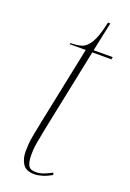

<svg xmlns="http://www.w3.org/2000/svg" viewBox="-132 -708 518 766"><g transform="rotate(20 126.5 -324.5)"><path d="M119 10Q82 10 68.5 -12Q55 -34 55 -63Q55 -79 56 -93.5Q57 -108 61 -130.5Q65 -153 73 -192L142 -526H74L75 -531Q103 -531 123 -537.5Q143 -544 159 -571Q175 -598 188 -659H198L172 -536H253L251 -526H170L98 -177Q90 -137 86 -114Q82 -91 81.5 -79Q81 -67 81 -59Q81 -29 89 -14.5Q97 0 119 0Q138 0 153.5 -6Q169 -12 188 -22L191 -13Q170 -1 151.5 4.5Q133 10 119 10Z"/></g></svg>

Font: Noto Serif Display ExtraCondensed Thin
Style: Italic
Weight: 100
Width: 2
Italic angle: -12°
Designer: Monotype Design Team
Foundry: Monotype Imaging Inc.
Version: Version 2.009